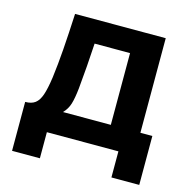

<svg xmlns="http://www.w3.org/2000/svg" viewBox="-99 -637 843 853"><g transform="rotate(15 322.5 -210.0)"><path d="M30 -105Q59 -105 75.8 -117.8Q92.5 -130.5 102.5 -159.5Q112.5 -188.5 120 -242Q128 -303 133.2 -374.5Q138.5 -446 143 -540H560V-105H615V120H487V0H158V120H30ZM424 -105V-435H261Q255 -328 245 -225Q240 -178 231.8 -151.5Q223.5 -125 204 -105Z"/></g></svg>

Font: Hauora ExtraBold
Style: Regular
Weight: 800
Designer: Wayne Shih
Foundry: WCYS
Version: Version 1.001